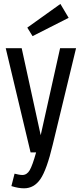

<svg xmlns="http://www.w3.org/2000/svg" viewBox="-20 -789 423 994"><path d="M138.3 0H167Q148.1 67.6 133.8 92.2Q119.4 116.9 95.6 116.9Q86.9 116.9 75.3 114.6Q63.7 112.4 55.4 110.1L39 174.4Q57.9 180.3 73.9 183.1Q90 185.9 104.3 185.9Q156.4 185.9 189.2 138.1Q222 90.4 253.1 -40.4L373.7 -539.3H291.1L190.7 -88.9L92.3 -539.3H9.7ZM148.6 -601.9 335.4 -696.7 292.7 -768.6 121.3 -646Z"/></svg>

Font: Secuela Black
Style: Regular
Weight: 900
Designer: Fernando Haro
Foundry: deFharo
Version: Version 1.704